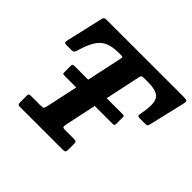

<svg xmlns="http://www.w3.org/2000/svg" viewBox="-172 -961 1172 1172"><g transform="rotate(45 413.5 -375.0)"><path d="M193 -412Q182.5 -412 178.5 -409.2Q174.5 -406.5 174.5 -398V-342Q174.5 -332.5 177 -329.8Q179.5 -327 191.5 -327H603Q616 -327 618.8 -330.8Q621.5 -334.5 621.5 -343.5V-398Q621.5 -407 618.8 -409.5Q616 -412 604.5 -412ZM113.5 -23.5Q113.5 -8.5 117 -4.2Q120.5 0 135 0H496.5Q515.5 0 520.8 -4.2Q526 -8.5 526 -28.5V-70.5Q526 -86.5 522.5 -90.8Q519 -95 504 -95H431Q408.5 -95 406.8 -101.5Q405 -108 408.5 -125L518 -641Q520.5 -651 524.2 -655.5Q528 -660 540.5 -660H577Q632 -660 659 -645.2Q686 -630.5 690.8 -594.8Q695.5 -559 683.5 -496Q680 -479.5 681.8 -473.5Q683.5 -467.5 705.5 -467.5H744.5Q760.5 -467.5 763.8 -471.8Q767 -476 770 -488L824 -718.5Q829 -740 824.5 -745Q820 -750 796 -750H137Q118 -750 112.8 -746Q107.5 -742 104.5 -727L51 -494.5Q47.5 -479 49.8 -473.2Q52 -467.5 72.5 -467.5H106.5Q124 -467.5 128.8 -473.5Q133.5 -479.5 137.5 -493.5Q156 -556 178.5 -592.5Q201 -629 236 -644.5Q271 -660 326.5 -660H346Q356 -660 359 -657.5Q362 -655 360 -647.5L247.5 -121Q244 -104.5 239.5 -99.8Q235 -95 215 -95H133Q120.5 -95 117 -91.8Q113.5 -88.5 113.5 -76Z"/></g></svg>

Font: Besley
Style: Bold Italic
Weight: 700
Italic angle: -13°
Designer: Owen Earl
Foundry: indestructible type*
Version: Version 2.001